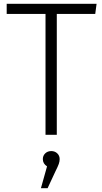

<svg xmlns="http://www.w3.org/2000/svg" viewBox="-20 -705 535 1004"><path d="M478 -632H277V0H218V-632H15V-685H485ZM292 127Q292 139 287.5 152Q283 165 269 193L229 279H194L226 165Q204 151 204 127Q204 109 216.5 97Q229 85 248 85Q267 85 279.5 97Q292 109 292 127Z"/></svg>

Font: Statis Sans Light
Style: Regular
Weight: 300
Designer: bBox Type GmbH
Foundry: bBox Type GmbH
Version: Version 1.000